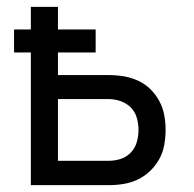

<svg xmlns="http://www.w3.org/2000/svg" viewBox="-20 -540 565 560"><path d="M70 0V-387H21V-454H70V-520H149V-454H259V-387H149V-321H297Q319 -321 340.5 -317.5Q362 -314 382 -305Q402 -296 418 -280.5Q434 -265 444.5 -245.5Q455 -226 459 -204.5Q463 -183 463 -161Q463 -139 459 -117Q455 -95 444.5 -76Q434 -57 418 -41.5Q402 -26 382 -16.5Q362 -7 340.5 -3.5Q319 0 297 0ZM297 -71Q315 -71 332 -76.5Q349 -82 361.5 -95Q374 -108 379 -125.5Q384 -143 384 -161Q384 -179 379 -196.5Q374 -214 361.5 -226.5Q349 -239 332 -245Q315 -251 297 -251H149V-71Z"/></svg>

Font: Iosevka Pride
Style: Regular
Weight: 400
Monospace: yes
Designer: Belleve Invis
Foundry: Belleve Invis
Version: Version 30.3.1; ttfautohint (v1.8.4)